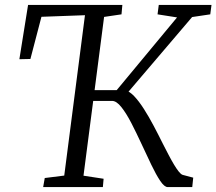

<svg xmlns="http://www.w3.org/2000/svg" viewBox="-20 -763 882 783"><path d="M156 0 162.5 -37 242 -47 326.5 -701 149 -694.5 104 -522.5 59 -521.5 94.5 -743H479L475.5 -704.5L404.5 -694L320.5 -46.5L402.5 -34L399.5 0ZM664 0Q650.5 0 633.5 -25.2Q616.5 -50.5 597.2 -90.8Q578 -131 557.2 -175.8Q536.5 -220.5 515.8 -260.8Q495 -301 475 -326.2Q455 -351.5 437 -351.5H332L337 -395.5H456L702 -692L622.5 -704.5L627.5 -743H842.5L837.5 -704.5L763.5 -693.5L481 -362L489.5 -395Q507.5 -391.5 527 -371Q546.5 -350.5 566.5 -319.2Q586.5 -288 606.2 -250.8Q626 -213.5 644.5 -176Q656.5 -152.5 667.8 -131Q679 -109.5 689.5 -92Q700 -74.5 708.8 -63.5Q717.5 -52.5 724.5 -50L768 -38.5L764 0Z"/></svg>

Font: Merriweather 28pt Light
Style: Italic
Weight: 300
Italic angle: -7.8°
Version: Version 2.101